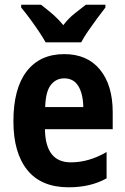

<svg xmlns="http://www.w3.org/2000/svg" viewBox="-20 -786 533 816"><path d="M253 -556Q351 -556 405 -490Q459 -424 459 -309V-237H171Q173 -96 281 -96Q358 -96 433 -140V-28Q365 10 272 10Q155 10 96 -63.5Q37 -137 37 -270Q37 -410 93.5 -483Q150 -556 253 -556ZM253 -453Q218 -453 196 -425Q174 -397 172 -331H334Q333 -387 313 -420Q293 -453 253 -453ZM174 -606Q163 -626 144.5 -653.5Q126 -681 106 -708Q86 -735 70 -754V-766H154Q174 -751 200 -729Q226 -707 249 -679Q271 -708 297 -728.5Q323 -749 345 -766H428V-754Q413 -735 393 -708Q373 -681 354.5 -654Q336 -627 325 -606Z"/></svg>

Font: Noto Sans Gurmukhi Condensed
Style: Bold
Weight: 700
Width: 3
Designer: Jelle Bosma - Monotype Design Team
Foundry: Monotype Imaging Inc.
Version: Version 2.004; ttfautohint (v1.8.4.7-5d5b)